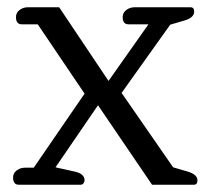

<svg xmlns="http://www.w3.org/2000/svg" viewBox="-20 -509 579 529"><path d="M16 -20Q16 -32 26 -39.5Q36 -47 49 -47H73L213 -251L84 -442H40Q24 -442 24 -462Q24 -474 34 -481.5Q44 -489 57 -489H143L279 -286L389 -442H334Q318 -442 318 -462Q318 -474 328 -481.5Q338 -489 351 -489H505Q515 -489 515 -477Q515 -461 490 -453L449 -441L315 -253L457 -48L498 -36Q524 -28 524 -12Q524 0 514 0H399L250 -219L133 -48L187 -36Q213 -30 213 -12Q213 -8 210 -4Q207 0 202 0H32Q16 0 16 -20Z"/></svg>

Font: Maitree
Style: Regular
Weight: 400
Designer: CadsonDemak Team
Foundry: CadsonDemak
Version: Version 1.000